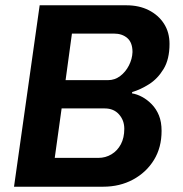

<svg xmlns="http://www.w3.org/2000/svg" viewBox="-20 -706 691 726"><path d="M33 0 130 -686H458Q506 -686 542.5 -667.5Q579 -649 600 -616.5Q621 -584 621 -540Q621 -482 598.5 -445Q576 -408 543.5 -387.5Q511 -367 480 -358L479 -353Q498 -350 517.5 -339.5Q537 -329 554 -311.5Q571 -294 581 -269.5Q591 -245 591 -211Q591 -148 562 -101Q533 -54 483 -27Q433 0 370 0ZM187 -109H352Q379 -109 401.5 -122.5Q424 -136 437 -160.5Q450 -185 450 -219Q450 -251 430 -273.5Q410 -296 376 -296H213ZM228 -403H389Q414 -403 434.5 -418.5Q455 -434 467.5 -458.5Q480 -483 481 -509Q481 -545 461.5 -562Q442 -579 411 -579H252Z"/></svg>

Font: Chivo SemiBold
Style: Italic
Weight: 600
Italic angle: -8.05°
Designer: Hector Gatti
Foundry: Omnibus-Type
Version: Version 2.002